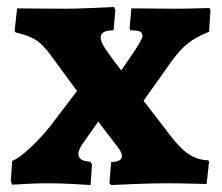

<svg xmlns="http://www.w3.org/2000/svg" viewBox="-20 -527 637 551"><path d="M307 -507 311 -499 306 -440Q269 -440 269 -420Q269 -407 282.5 -386.5Q296 -366 328 -325L352 -360Q389 -413 389 -424Q389 -433 381.5 -436.5Q374 -440 354 -440L352 -445L357 -503L479 -502Q514 -502 542.5 -503Q571 -504 581 -504L584 -498L580 -436Q541 -420 518.5 -402Q496 -384 473 -352L392 -238L472 -134Q498 -100 522.5 -84Q547 -68 577 -67L580 -64L573 1Q560 1 527 0Q494 -1 463 -1Q420 -1 369.5 1Q319 3 299 4L294 -1L299 -62Q330 -63 330 -79Q330 -88 320 -102L262 -178L223 -123Q205 -99 205 -86Q205 -75 213 -69.5Q221 -64 239 -63L244 -56L240 4Q225 3 188 1Q151 -1 121 -1Q91 -1 59 0.5Q27 2 15 3L11 -7L15 -65Q36 -74 67 -103Q98 -132 125 -166L201 -266L126 -368Q102 -401 82 -413Q62 -425 25 -434L22 -438L29 -503Q40 -503 77 -502.5Q114 -502 169 -502Q195 -502 243 -504Q291 -506 307 -507Z"/></svg>

Font: Alegreya SC ExtraBold
Style: Regular
Weight: 800
Designer: Juan Pablo del Peral
Foundry: Huerta Tipografica
Version: Version 2.007; ttfautohint (v1.6)